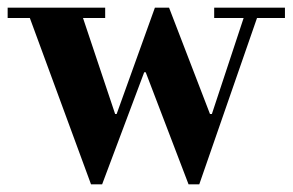

<svg xmlns="http://www.w3.org/2000/svg" viewBox="-33 -470 765 502"><path d="M205 12 45 -423H-13V-450H242V-423H184L268 -172H272L372 -450H409L516 -172H521L604 -423H527V-450H712V-423H639L488 12H460L348 -281H344L234 12Z"/></svg>

Font: Libre Bodoni Medium
Style: Regular
Weight: 500
Designer: Pablo Impallari, Rodrigo Fuenzalida
Foundry: Impallari Type
Version: Version 2.005;gftools[0.9.23]